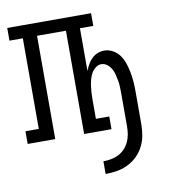

<svg xmlns="http://www.w3.org/2000/svg" viewBox="-81 -600 763 864"><g transform="rotate(-10 300.0 -168.0)"><path d="M332 194V136Q350 136 368 132.5Q386 129 402 121Q418 113 430.5 99.5Q443 86 450.5 70Q458 54 461 36Q464 18 464 0V-151Q464 -165 463.5 -179.5Q463 -194 460.5 -208.5Q458 -223 454.5 -237.5Q451 -252 444 -264.5Q437 -277 425 -286.5Q413 -296 398 -296Q384 -296 372 -286.5Q360 -277 353 -264.5Q346 -252 342 -237.5Q338 -223 336 -208.5Q334 -194 333 -179.5Q332 -165 332 -151V-58H393V0H268V-472H136V0H10V-58H71V-472H10V-530H393V-472H332V-277Q338 -292 345.5 -305.5Q353 -319 364.5 -330.5Q376 -342 391 -348Q406 -354 422 -354Q443 -354 462 -343Q481 -332 493 -314.5Q505 -297 511.5 -276.5Q518 -256 522 -235Q526 -214 527.5 -193Q529 -172 529 -151V0Q529 26 524.5 52Q520 78 508 101.5Q496 125 477 143.5Q458 162 434.5 173.5Q411 185 385 189.5Q359 194 332 194Z"/></g></svg>

Font: Iosevka Curly Slab LtEx
Style: Regular
Weight: 300
Width: 7
Monospace: yes
Designer: Belleve Invis
Foundry: Belleve Invis
Version: Version 11.1.0; ttfautohint (v1.8.3)